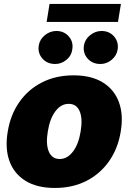

<svg xmlns="http://www.w3.org/2000/svg" viewBox="-20 -929 642 959"><path d="M253.9 9.8Q165 9.8 107.7 -25.6Q50.3 -61 27.3 -124.3Q4.4 -187.5 18.6 -271.5Q32.2 -355.5 76.2 -418.7Q120.1 -481.9 189.5 -517.3Q258.8 -552.7 347.7 -552.7Q436 -552.7 493.4 -517.3Q550.8 -481.9 574 -418.7Q597.2 -355.5 583 -271.5Q569.3 -187.5 525.1 -124.3Q481 -61 411.9 -25.6Q342.8 9.8 253.9 9.8ZM278.3 -134.8Q315.9 -134.8 344.2 -171.6Q372.6 -208.5 382.8 -272.5Q393.6 -336.9 377.7 -373.8Q361.8 -410.6 323.2 -410.2Q285.2 -410.6 257.1 -373.8Q229 -336.9 218.8 -272.5Q208 -208.5 223.9 -171.6Q239.7 -134.8 278.3 -134.8ZM255.9 -609.4Q215.3 -609.4 191.4 -637Q167.5 -664.6 173.8 -703.1Q179.2 -732.9 204.3 -753.4Q229.5 -773.9 261.7 -774.4Q300.8 -773.9 324.2 -746.3Q347.7 -718.8 340.8 -680.7Q336.9 -650.9 311.8 -630.1Q286.6 -609.4 255.9 -609.4ZM481.4 -609.4Q441.4 -609.4 417.2 -637Q393.1 -664.6 399.4 -703.1Q404.8 -732.9 430.2 -753.4Q455.6 -773.9 487.3 -774.4Q526.9 -773.9 550.3 -746.3Q573.7 -718.8 567.4 -680.7Q562.5 -650.9 537.6 -630.1Q512.7 -609.4 481.4 -609.4ZM584 -909.2 569.3 -819.3H212.9L227.5 -909.2Z"/></svg>

Font: Inter Tight Black
Style: Italic
Weight: 900
Italic angle: -9.39999°
Designer: Rasmus Andersson
Foundry: rsms
Version: Version 3.004; ttfautohint (v1.8.4.7-5d5b)